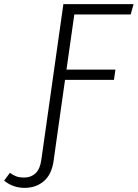

<svg xmlns="http://www.w3.org/2000/svg" viewBox="-137 -705 667 930"><path d="M223 -635 185 -368H422L415 -318H178L133 0L123 72Q114 139 76 172Q38 205 -18 205Q-74 205 -117 170L-89 132Q-73 144 -57.5 149.5Q-42 155 -19 155Q13 155 35 134.5Q57 114 63 70L73 0L170 -685H510L496 -635Z"/></svg>

Font: FiraGO Light
Style: Italic
Weight: 300
Italic angle: -8°
Designer: bBox Type GmbH
Foundry: bBox Type GmbH
Version: Version 1.001